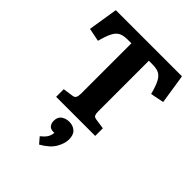

<svg xmlns="http://www.w3.org/2000/svg" viewBox="-276 -844 1299 1299"><g transform="rotate(45 373.5 -195.0)"><path d="M187 0V-73L258 -83Q278 -85 284.5 -98Q291 -111 291 -134V-616H256Q216 -616 192 -604Q168 -592 151.5 -560Q135 -528 119 -468L24 -487L58 -700H691L724 -487L628 -468Q612 -529 595.5 -560.5Q579 -592 556 -604Q533 -616 495 -616H458V-132Q458 -110 463 -98Q468 -86 492 -83L561 -73V0ZM334 310 297 267Q328 242 338.5 223Q349 204 351 181H341Q314 181 302 165Q290 149 290 127Q290 89 314 72.5Q338 56 370 56Q406 56 429.5 77Q453 98 453 142Q453 182 426.5 227.5Q400 273 334 310Z"/></g></svg>

Font: Literata 12pt
Style: Bold
Weight: 700
Designer: Latin by Veronika Burian and Jose Scaglione. Greek by Irene Vlachou. Cyrillic by Vera Evstafieva.
Foundry: TypeTogether
Version: Version 3.002